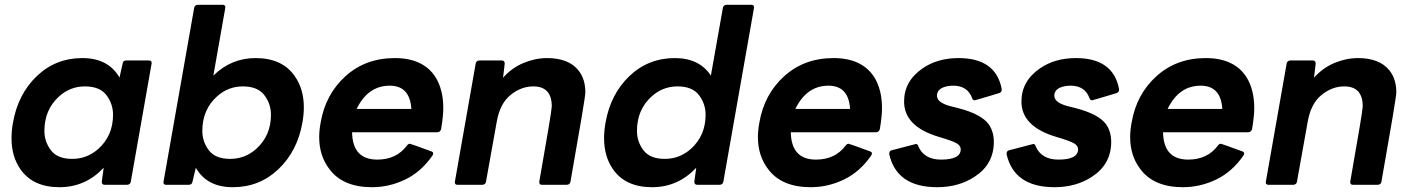

<svg xmlns="http://www.w3.org/2000/svg" viewBox="-20 -770 5888 800"><path d="M228 10Q117 10 65 -65Q28 -118 28 -194Q28 -225 34 -259Q55 -378 133.5 -453Q212 -528 323 -528Q431 -528 478 -447L491 -505Q493 -518 505 -518H601Q612 -518 612 -507L525 -13Q523 -1 510 0H416Q404 0 404 -13L412 -71Q336 10 228 10ZM281 -108Q343 -108 390 -150Q451 -205 451 -292Q451 -337 423.5 -373.5Q396 -410 334 -410Q272 -410 226 -368Q165 -313 165 -224Q165 -180 192 -144Q219 -108 281 -108Z M950 10Q842 10 796 -71L782 -13Q780 0 766 0H672Q661 0 661 -11L789 -737Q791 -749 804 -750H908Q919 -750 919 -739L869 -455Q943 -528 1045 -528Q1156 -528 1208 -453Q1246 -399 1246 -323Q1246 -293 1240 -259Q1219 -140 1140 -65Q1061 10 950 10ZM939 -108Q1001 -108 1048 -150Q1109 -205 1109 -292Q1109 -337 1081.5 -373.5Q1054 -410 992 -410Q930 -410 884 -368Q823 -313 823 -224Q823 -180 850 -144Q877 -108 939 -108Z M1530 10Q1408 10 1352 -66Q1310 -121 1310 -199Q1310 -227 1316 -259Q1336 -377 1419.5 -452.5Q1503 -528 1625 -528Q1744 -528 1795 -448Q1827 -396 1827 -320Q1827 -286 1818 -232Q1814 -219 1802 -219H1447Q1449 -105 1552 -105Q1632 -105 1676 -164Q1681 -171 1688 -171Q1691 -171 1778 -139Q1785 -136 1785 -131Q1785 -127 1782 -122Q1735 -54 1668.5 -22Q1602 10 1530 10ZM1694 -316Q1688 -413 1604 -413Q1513 -413 1466 -316Z M2342 0H2238Q2227 0 2227 -11V-13Q2279 -307 2279 -327Q2279 -410 2202 -410Q2151 -410 2107 -374Q2063 -338 2050 -264L2005 -13Q2003 -1 1990 0H1886Q1875 0 1875 -11L1962 -505Q1964 -517 1977 -518H2071Q2083 -518 2083 -505L2076 -446Q2112 -487 2161 -507.5Q2210 -528 2259 -528Q2349 -528 2390 -477Q2419 -441 2419 -385Q2419 -363 2357 -13Q2355 -1 2342 0Z M2697 10Q2586 10 2534 -65Q2497 -118 2497 -194Q2497 -225 2503 -259Q2524 -378 2602.5 -453Q2681 -528 2792 -528Q2894 -528 2942 -455L2992 -737Q2994 -749 3007 -750H3111Q3122 -750 3122 -739L2994 -13Q2992 -1 2979 0H2885Q2873 0 2873 -13L2881 -71Q2805 10 2697 10ZM2750 -108Q2812 -108 2859 -150Q2920 -205 2920 -292Q2920 -337 2892.5 -373.5Q2865 -410 2803 -410Q2741 -410 2695 -368Q2634 -313 2634 -224Q2634 -180 2661 -144Q2688 -108 2750 -108Z M3358 10Q3236 10 3180 -66Q3138 -121 3138 -199Q3138 -227 3144 -259Q3164 -377 3247.5 -452.5Q3331 -528 3453 -528Q3572 -528 3623 -448Q3655 -396 3655 -320Q3655 -286 3646 -232Q3642 -219 3630 -219H3275Q3277 -105 3380 -105Q3460 -105 3504 -164Q3509 -171 3516 -171Q3519 -171 3606 -139Q3613 -136 3613 -131Q3613 -127 3610 -122Q3563 -54 3496.5 -22Q3430 10 3358 10ZM3522 -316Q3516 -413 3432 -413Q3341 -413 3294 -316Z M3885 10Q3716 10 3685 -128Q3685 -142 3696 -144L3796 -170Q3804 -170 3806 -161Q3830 -105 3901 -105Q3983 -105 3983 -148Q3983 -162 3967.5 -172Q3952 -182 3891 -200Q3747 -243 3747 -347Q3747 -432 3824 -485Q3886 -528 3974 -528Q4130 -528 4154 -398Q4154 -385 4143 -382Q4044 -352 4041 -352Q4034 -352 4031 -360Q4012 -413 3952 -413Q3927 -413 3908 -405Q3884 -394 3884 -371Q3884 -339 3955 -324L3978 -318Q4068 -294 4099 -253Q4121 -222 4121 -179Q4121 -85 4040 -33Q3974 10 3885 10Z M4374 10Q4205 10 4174 -128Q4174 -142 4185 -144L4285 -170Q4293 -170 4295 -161Q4319 -105 4390 -105Q4472 -105 4472 -148Q4472 -162 4456.5 -172Q4441 -182 4380 -200Q4236 -243 4236 -347Q4236 -432 4313 -485Q4375 -528 4463 -528Q4619 -528 4643 -398Q4643 -385 4632 -382Q4533 -352 4530 -352Q4523 -352 4520 -360Q4501 -413 4441 -413Q4416 -413 4397 -405Q4373 -394 4373 -371Q4373 -339 4444 -324L4467 -318Q4557 -294 4588 -253Q4610 -222 4610 -179Q4610 -85 4529 -33Q4463 10 4374 10Z M4909 10Q4787 10 4731 -66Q4689 -121 4689 -199Q4689 -227 4695 -259Q4715 -377 4798.5 -452.5Q4882 -528 5004 -528Q5123 -528 5174 -448Q5206 -396 5206 -320Q5206 -286 5197 -232Q5193 -219 5181 -219H4826Q4828 -105 4931 -105Q5011 -105 5055 -164Q5060 -171 5067 -171Q5070 -171 5157 -139Q5164 -136 5164 -131Q5164 -127 5161 -122Q5114 -54 5047.5 -22Q4981 10 4909 10ZM5073 -316Q5067 -413 4983 -413Q4892 -413 4845 -316Z M5721 0H5617Q5606 0 5606 -11V-13Q5658 -307 5658 -327Q5658 -410 5581 -410Q5530 -410 5486 -374Q5442 -338 5429 -264L5384 -13Q5382 -1 5369 0H5265Q5254 0 5254 -11L5341 -505Q5343 -517 5356 -518H5450Q5462 -518 5462 -505L5455 -446Q5491 -487 5540 -507.5Q5589 -528 5638 -528Q5728 -528 5769 -477Q5798 -441 5798 -385Q5798 -363 5736 -13Q5734 -1 5721 0Z"/></svg>

Font: YamahaIndonesia935. App
Style: Bold Italic
Weight: 700
Italic angle: -10°
Designer: Dalton Maag Ltd
Foundry: Dalton Maag Ltd
Version: Version 1.002; January 01, 2024; Regular/Italic